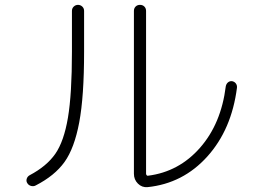

<svg xmlns="http://www.w3.org/2000/svg" viewBox="-20 -748 1040 790"><path d="M587 22Q564 24 547.5 7.5Q531 -9 531 -33V-703Q531 -714 538 -721Q545 -728 556 -728Q567 -728 574 -721Q581 -714 581 -703V-33Q581 -30 583.5 -27Q586 -24 589 -25Q716 -41 803 -140Q890 -239 909 -393Q911 -403 918 -409Q925 -415 935 -414Q945 -412 950.5 -404.5Q956 -397 955 -387Q933 -215 833 -104Q733 7 587 22ZM127 15Q118 20 107.5 17Q97 14 92 5Q87 -3 90 -12.5Q93 -22 102 -27Q172 -64 207.5 -115Q243 -166 259.5 -263.5Q276 -361 276 -535V-703Q276 -714 283.5 -721Q291 -728 301 -728Q311 -728 318.5 -721Q326 -714 326 -703V-535Q326 -351 306 -244.5Q286 -138 245.5 -81.5Q205 -25 127 15Z"/></svg>

Font: Rounded Mplus 1c Light
Style: Regular
Weight: 300
Version: Version 1.059.20150529